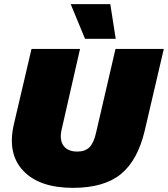

<svg xmlns="http://www.w3.org/2000/svg" viewBox="-20 -896 810 926"><path d="M512 -876 538 -709H390L321 -876ZM332 10Q170 10 92 -72.5Q14 -155 47 -297L132 -660H366L277 -270Q266 -221 286.5 -193Q307 -165 353 -165Q391 -165 412 -186.5Q433 -208 444 -259L537 -660H770L678 -266Q644 -122 562.5 -56Q481 10 332 10Z"/></svg>

Font: Elaine Sans Black
Style: Italic
Weight: 900
Italic angle: -13°
Designer: Wei Huang
Foundry: Wei Huang
Version: Version 2.001;December 24, 2019;FontCreator 12.0.0.2547 64-b